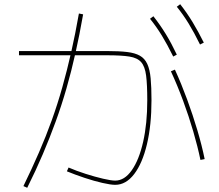

<svg xmlns="http://www.w3.org/2000/svg" viewBox="-20 -866 1040 910"><path d="M91 16Q131 -66 164.5 -143Q198 -220 225.5 -296.5Q253 -373 275.5 -453Q298 -533 317.5 -619Q337 -705 354 -802L374 -798Q357 -701 337.5 -614Q318 -527 295 -447Q272 -367 244 -290Q216 -213 183 -135.5Q150 -58 109 24ZM930 -108Q917 -171 896 -243Q875 -315 848 -388Q821 -461 790 -528L809 -536Q840 -468 867 -394.5Q894 -321 915.5 -248.5Q937 -176 950 -112ZM801 -598Q773 -655 747 -697.5Q721 -740 691 -777L707 -789Q740 -747 766.5 -703.5Q793 -660 818 -607ZM928 -655Q900 -712 874 -754.5Q848 -797 818 -834L834 -846Q867 -804 893.5 -760Q920 -716 946 -664ZM526 10Q505 10 465.5 1Q426 -8 381 -23Q336 -38 297 -54L305 -72Q342 -56 386 -42Q430 -28 468.5 -19Q507 -10 526 -10Q570 -10 604.5 -59Q639 -108 658.5 -194Q678 -280 678 -391Q678 -465 672.5 -508Q667 -551 649 -571.5Q631 -592 593 -598Q555 -604 489 -604H70V-624H489Q545 -624 582.5 -619.5Q620 -615 643 -602Q666 -589 678 -563Q690 -537 694 -495Q698 -453 698 -391Q698 -273 676.5 -182.5Q655 -92 616 -41Q577 10 526 10Z"/></svg>

Font: M PLUS 1 Thin
Style: Regular
Weight: 100
Designer: Coji Morishita
Foundry: UNDERFOREST DESIGN
Version: Version 1.001